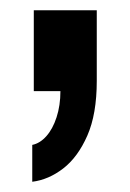

<svg xmlns="http://www.w3.org/2000/svg" viewBox="-20 -178 253 375"><path d="M43 177V105Q58 102 70.5 88Q83 74 90.5 51Q98 28 98 0H46V-158H169V-20Q169 45 150.5 87Q132 129 103.5 151Q75 173 43 177Z"/></svg>

Font: Archivo ExtraCondensed ExtraBold
Style: Regular
Weight: 800
Width: 2
Designer: Hector Gatti
Foundry: Omnibus-Type
Version: Version 2.001